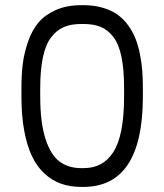

<svg xmlns="http://www.w3.org/2000/svg" viewBox="-20 -716 640 748"><path d="M536.6 -373.5V-339.8Q536.6 11.7 305.2 12.2H296.9Q253.9 12.2 218.8 0Q183.6 -12.2 154.3 -38.8Q125 -65.4 105.2 -106.2Q85.4 -147 74.5 -206.1Q63.5 -265.1 63.5 -339.8V-372.6Q63.5 -424.8 68.8 -467.8Q74.2 -510.7 89.6 -554.7Q105 -598.6 130.1 -628.4Q155.3 -658.2 197.5 -677Q239.7 -695.8 296.4 -695.8H305.2Q346.2 -695.8 379.6 -686Q413.1 -676.3 436.8 -659.7Q460.4 -643.1 478.5 -618.4Q496.6 -593.8 507.3 -566.9Q518.1 -540 524.9 -506.3Q531.7 -472.7 534.2 -441.2Q536.6 -409.7 536.6 -373.5ZM305.2 -622.6H296.4Q257.3 -622.6 229.2 -610.8Q201.2 -599.1 179.7 -571.3Q158.2 -543.5 147.5 -494.1Q136.7 -444.8 136.7 -372.6V-339.8Q136.7 -238.8 157 -175.8Q177.2 -112.8 211.7 -86.9Q246.1 -61 296.9 -61H305.2Q342.8 -61 371.1 -75.7Q399.4 -90.3 420.7 -122.3Q441.9 -154.3 452.6 -208.7Q463.4 -263.2 463.4 -339.8V-373.5Q463.4 -445.8 453.1 -495.1Q442.9 -544.4 421.6 -572Q400.4 -599.6 372.6 -611.1Q344.7 -622.6 305.2 -622.6Z"/></svg>

Font: Anka/Coder
Style: Regular
Weight: 400
Monospace: yes
Version: Version 001.100